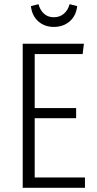

<svg xmlns="http://www.w3.org/2000/svg" viewBox="-20 -893 460 913"><path d="M379 -685 373 -636H145V-379H342V-331H145V-49H384V0H88V-685ZM127 -864 163 -873Q171 -844 189.5 -827.5Q208 -811 236 -811Q264 -811 283.5 -827.5Q303 -844 311 -873L347 -864Q342 -818 311.5 -791.5Q281 -765 236 -765Q192 -765 162 -791.5Q132 -818 127 -864Z"/></svg>

Font: Fira Sans Extra Condensed Light
Style: Regular
Weight: 300
Width: 1
Designer: Carrois Corporate & Edenspiekermann AG
Foundry: Carrois Corporate GbR & Edenspiekermann AG
Version: Version 4.203